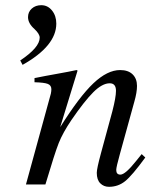

<svg xmlns="http://www.w3.org/2000/svg" viewBox="-20 -711 617 740"><path d="M67 -461 58 -478Q133 -528 133 -566Q133 -580 113 -599Q88 -621 88 -645Q88 -665 102.5 -678Q117 -691 139 -691Q164 -691 180.5 -670.5Q197 -650 197 -620Q197 -534 67 -461ZM526 -117 540 -104Q489 -34 462 -12.5Q435 9 400 9Q380 9 366.5 -4.5Q353 -18 353 -45Q353 -61 369 -120L413 -282Q427 -336 427 -361Q427 -390 403 -390Q374 -390 339.5 -355.5Q305 -321 255 -248Q222 -199 206.5 -160Q191 -121 155 0H80L176 -350Q178 -360 178 -367Q178 -382 164.5 -387.5Q151 -393 113 -394V-410Q152 -418 200 -426.5Q248 -435 275 -441L279 -439L212 -221Q286 -339 340 -390Q394 -441 443 -441Q474 -441 491 -424.5Q508 -408 508 -380Q508 -355 498 -320L442 -117Q428 -67 428 -56Q428 -38 444 -38Q463 -38 505 -91Q512 -99 526 -117Z"/></svg>

Font: STIX MathJax Latin
Style: Italic
Weight: 400
Italic angle: -16.33°
Designer: MicroPress Inc., with final additions and corrections provided by Coen Hoffman, Elsevier (retired)
Version: Version 1.1.1